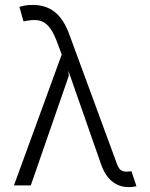

<svg xmlns="http://www.w3.org/2000/svg" viewBox="-20 -762 618 789"><path d="M507.5 6.7Q470.5 7.1 440.7 -16.5Q410.9 -40.1 393.8 -91.3L260.7 -471.9L263.1 -450.6H262.8L106.5 0H37.3L233.7 -538L211.6 -596.9Q195.7 -637.1 177.4 -656.4Q159.1 -675.8 134.6 -678.8Q110.1 -681.8 76.7 -673.7L59.7 -733.3Q62.9 -735.8 79.2 -738.8Q95.5 -741.8 114 -741.8Q168 -741.8 204.5 -713.2Q241.1 -684.7 264.6 -621.1L459.2 -92.3Q459.5 -92 459.5 -91.3Q459.5 -90.6 459.9 -90.2Q462 -83.8 464.1 -79.4Q466.3 -74.9 470.7 -68.9Q475.1 -62.9 482.2 -59.8Q489.3 -56.8 498.9 -56.8Q503.6 -56.5 514.2 -57.9Q516 -57.9 517.9 -58.1Q519.9 -58.2 520.2 -58.2L540.8 3.2Q520.2 7.8 507.5 6.7Z"/></svg>

Font: Inter Light BETA
Style: Regular
Weight: 300
Designer: Rasmus Andersson
Foundry: rsms
Version: Version 3.011;git-f93a4a705